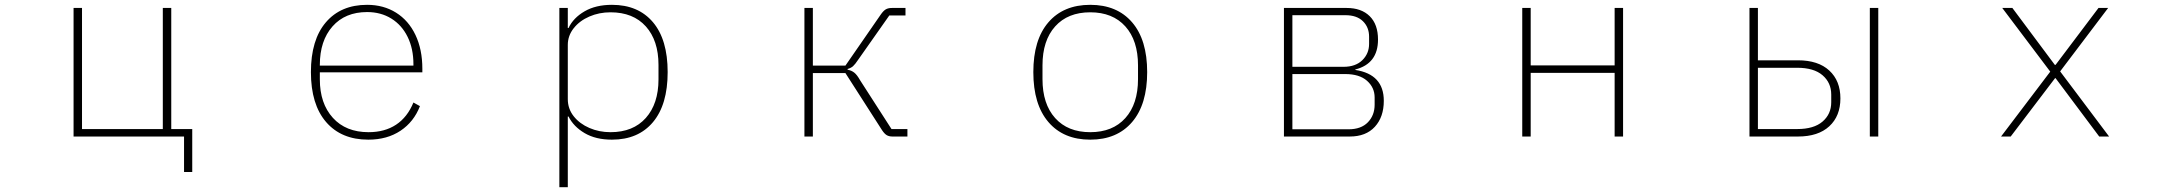

<svg xmlns="http://www.w3.org/2000/svg" viewBox="-20 -566 9040 796"><path d="M777 147H743V0H285V-533H320V-31H655V-533H690V-31H777Z M1269 -267Q1269 -401 1331 -473.5Q1393 -546 1502 -546Q1570 -546 1622 -513.5Q1674 -481 1702.5 -421Q1731 -361 1731 -281V-266H1306V-237Q1306 -137 1360 -77.5Q1414 -18 1508 -18Q1575 -18 1622 -49Q1669 -80 1694 -141L1721 -126Q1696 -61 1640.5 -24Q1585 13 1507 13Q1395 13 1332 -60Q1269 -133 1269 -267ZM1306 -297V-294H1694V-300Q1694 -364 1670 -413Q1646 -462 1602.5 -489Q1559 -516 1502 -516Q1411 -516 1358.5 -456.5Q1306 -397 1306 -297Z M2299 210V-533H2334V-450H2337Q2357 -492 2403.5 -519Q2450 -546 2517 -546Q2626 -546 2687 -474Q2748 -402 2748 -267Q2748 -132 2687 -59.5Q2626 13 2517 13Q2450 13 2404 -14Q2358 -41 2337 -83H2334V210ZM2710 -237V-297Q2710 -398 2657.5 -456.5Q2605 -515 2511 -515Q2464 -515 2423.5 -497.5Q2383 -480 2358.5 -449Q2334 -418 2334 -380V-155Q2334 -115 2358.5 -84Q2383 -53 2423.5 -35.5Q2464 -18 2511 -18Q2605 -18 2657.5 -77Q2710 -136 2710 -237Z M3315 0V-533H3350V-294H3485L3631 -505Q3642 -521 3652 -527Q3662 -533 3678 -533H3734V-502H3667L3539 -320Q3525 -299 3516.5 -291.5Q3508 -284 3494 -280V-277Q3510 -274 3521.5 -265Q3533 -256 3546 -233L3676 -31H3742V0H3680Q3666 0 3656.5 -5.5Q3647 -11 3637 -26L3485 -263H3350V0Z M4264 -267Q4264 -401 4326.5 -473.5Q4389 -546 4500 -546Q4611 -546 4673.5 -473.5Q4736 -401 4736 -267Q4736 -133 4673.5 -60Q4611 13 4500 13Q4389 13 4326.5 -60Q4264 -133 4264 -267ZM4698 -238V-295Q4698 -398 4645.5 -456.5Q4593 -515 4500 -515Q4407 -515 4354.5 -456.5Q4302 -398 4302 -295V-238Q4302 -135 4354.5 -76.5Q4407 -18 4500 -18Q4593 -18 4645.5 -76.5Q4698 -135 4698 -238Z M5303 0V-533H5563Q5624 -533 5658.5 -499Q5693 -465 5693 -402Q5693 -302 5599 -278V-276Q5717 -258 5717 -148Q5717 -81 5680 -40.5Q5643 0 5576 0ZM5550 -289Q5600 -289 5628 -316.5Q5656 -344 5656 -384V-414Q5656 -453 5630.5 -478Q5605 -503 5558 -503H5338V-289ZM5571 -30Q5623 -30 5651 -59Q5679 -88 5679 -132V-162Q5679 -203 5647.5 -231Q5616 -259 5557 -259H5338V-30Z M6326 0H6291V-533H6326V-295H6674V-533H6709V0H6674V-264H6326Z M7233 0V-533H7268V-316H7434Q7518 -316 7564 -273.5Q7610 -231 7610 -158Q7610 -85 7564 -42.5Q7518 0 7434 0ZM7767 0H7732V-533H7767ZM7431 -31Q7500 -31 7536 -62Q7572 -93 7572 -142V-174Q7572 -223 7536 -254Q7500 -285 7431 -285H7268V-31Z M8316 0H8276L8480 -269L8281 -533H8323L8499 -297H8502L8680 -533H8720L8521 -270L8724 0H8683L8502 -242H8500Z"/></svg>

Font: IBM Plex Sans JP ExtraLight
Style: Regular
Weight: 200
Designer: Mike Abbink; Paul van der Laan; Pieter van Rosmalen; Wujin Sim; Yejin Wi; Jinhee Kim; Boomi Park; Yona Kim; Kichan Ma
Foundry: Sandoll Inc.
Version: Version 1.001